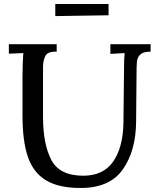

<svg xmlns="http://www.w3.org/2000/svg" viewBox="-20 -920 792 955"><path d="M24 0ZM729 -663H726Q692 -663 677.5 -648.5Q663 -634 661 -614Q659 -594 659 -542L657 -315Q656 -170 591 -77.5Q526 15 381 15Q272 15 209 -23Q146 -61 119 -139Q92 -217 92 -344V-542Q92 -602 96 -656L24 -653V-700H262V-663H259Q217 -664 205.5 -641.5Q194 -619 194 -586V-339Q194 -204 235 -125Q276 -46 394 -46Q494 -46 543 -116.5Q592 -187 594 -310L597 -586Q597 -626 600 -656L529 -652V-700H729ZM255 -840V-900H520V-844Z"/></svg>

Font: Sumana
Style: Regular
Weight: 400
Designer: Cyreal, Alexei Vanyashin (Devanagari), Olga Karpushina (Latin)
Foundry: Cyreal
Version: Version 1.015;PS 001.015;hotconv 1.0.70;makeotf.lib2.5.58329